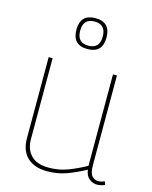

<svg xmlns="http://www.w3.org/2000/svg" viewBox="-117 -850 743 937"><g transform="rotate(15 254.5 -381.5)"><path d="M211 10Q148 10 112 -23.5Q76 -57 76 -121V-530H96V-121Q96 -70 125.5 -39.5Q155 -9 215 -9Q266 -9 310 -25.5Q354 -42 401 -68V-530H421V-76Q421 -37 434 -22.5Q447 -8 466 -8Q482 -8 497 -16L504 1Q483 10 464 10Q443 10 425 -4Q407 -18 403 -49Q355 -23 310 -6.5Q265 10 211 10ZM248 -617Q172 -617 172 -695Q172 -773 248 -773Q324 -773 324 -695Q324 -617 248 -617ZM248 -634Q305 -634 305 -695Q305 -756 248 -756Q191 -756 191 -695Q191 -634 248 -634Z"/></g></svg>

Font: Georama Thin
Style: Regular
Weight: 100
Designer: Jean-Baptiste Levee
Foundry: Production Type
Version: Version 1.000